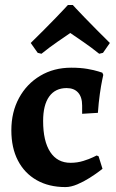

<svg xmlns="http://www.w3.org/2000/svg" viewBox="-20 -748 471 780"><path d="M245.9 12Q178.4 12 128.9 -16.2Q79.4 -44.4 52.8 -95.9Q26.1 -147.4 26.1 -218.5Q26.1 -292.7 57.3 -350Q88.4 -407.3 143.4 -440.1Q198.4 -473 269.3 -473Q306.7 -473 335 -468.1Q363.3 -463.1 379.5 -457.9Q395.7 -452.7 395.7 -452.7L399.6 -443.9Q399.6 -443.9 395.1 -422.7Q390.6 -401.5 385.6 -366.4Q380.6 -331.3 377.7 -289.6L313.7 -285.7V-319Q313.7 -353.7 297.3 -371.9Q280.9 -390.2 250.7 -390.2Q204.6 -390.2 179.9 -355.9Q155.2 -321.6 155.2 -256.5Q155.2 -174.5 184.1 -130.5Q212.9 -86.6 266.4 -86.6Q294 -86.6 318.4 -94.2Q342.8 -101.8 357.7 -109.1Q372.7 -116.4 372.7 -116.4L380.5 -113.1L396.4 -62.2Q396.4 -62.2 381.8 -51.1Q367.1 -40 343.7 -25.1Q320.4 -10.3 294.2 0.9Q268 12 245.9 12ZM148.5 -529.6 133.2 -533.3 104.8 -573.4Q131.5 -599.4 158.2 -626.3Q185 -653.3 207.3 -676.3Q229.6 -699.3 242.7 -713.5Q255.8 -727.7 255.8 -727.7H275.7Q275.7 -727.7 288.8 -713.5Q302 -699.3 324.3 -676.3Q346.6 -653.3 373.3 -626.3Q400.1 -599.4 426.3 -573.4L398.4 -533.3L383 -529.6Q350.7 -555.6 318.1 -577.9Q285.5 -600.2 265.5 -614Q245.5 -600.2 213.4 -578.2Q181.4 -556.2 148.5 -529.6Z"/></svg>

Font: Alegreya
Style: Regular
Weight: 400
Designer: Juan Pablo del Peral
Foundry: Huerta Tipografica
Version: Version 2.009